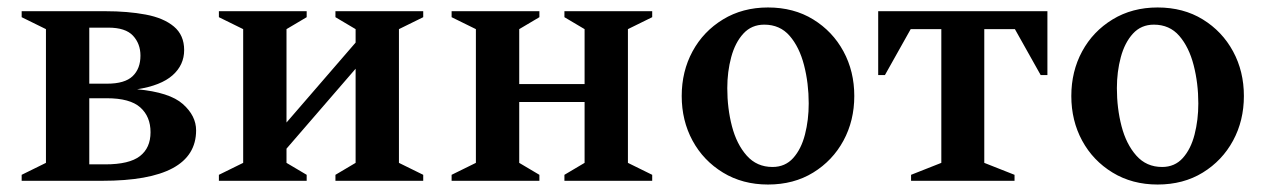

<svg xmlns="http://www.w3.org/2000/svg" viewBox="-20 -484 3391 514"><path d="M103 -406 38 -438V-454H262Q322 -454 370 -445Q418 -436 445.5 -413Q473 -390 473 -350Q473 -310 442 -282.5Q411 -255 347 -245Q434 -237 469.5 -205.5Q505 -174 505 -135Q505 0 254 0H38V-16L103 -48ZM270 -410H219V-260H267Q314 -260 335 -280Q356 -300 356 -335Q356 -367 336 -388.5Q316 -410 270 -410ZM266 -221H219V-44H262Q326 -44 354.5 -66Q383 -88 383 -130Q383 -172 355.5 -196.5Q328 -221 266 -221Z M631 -406 566 -438V-454H801V-438L747 -406V-156L932 -370V-406L878 -438V-454H1113V-438L1048 -406V-48L1113 -16V0H878V-16L932 -48V-300L747 -86V-48L801 -16V0H566V-16L631 -48Z M1254 -406 1189 -438V-454H1424V-438L1370 -406V-259H1545V-406L1491 -438V-454H1726V-438L1661 -406V-48L1726 -16V0H1491V-16L1545 -48V-211H1370V-48L1424 -16V0H1189V-16L1254 -48Z M2036 10Q1968 10 1915.5 -22Q1863 -54 1834 -107.5Q1805 -161 1805 -227Q1805 -293 1834 -346.5Q1863 -400 1915.5 -432Q1968 -464 2036 -464Q2105 -464 2157 -432Q2209 -400 2238 -346.5Q2267 -293 2267 -227Q2267 -161 2238 -107.5Q2209 -54 2157 -22Q2105 10 2036 10ZM2048 -37Q2082 -37 2103.5 -61Q2125 -85 2135 -124Q2145 -163 2145 -207Q2145 -261 2132.5 -309.5Q2120 -358 2094 -388Q2068 -418 2026 -418Q1992 -418 1970 -394Q1948 -370 1937.5 -331Q1927 -292 1927 -248Q1927 -194 1939.5 -146Q1952 -98 1979 -67.5Q2006 -37 2048 -37Z M2331 -283V-454H2784V-283H2766L2697 -406H2615V-48L2696 -16V0H2419V-16L2500 -48V-406H2418L2349 -283Z M3079 10Q3011 10 2958.5 -22Q2906 -54 2877 -107.5Q2848 -161 2848 -227Q2848 -293 2877 -346.5Q2906 -400 2958.5 -432Q3011 -464 3079 -464Q3148 -464 3200 -432Q3252 -400 3281 -346.5Q3310 -293 3310 -227Q3310 -161 3281 -107.5Q3252 -54 3200 -22Q3148 10 3079 10ZM3091 -37Q3125 -37 3146.5 -61Q3168 -85 3178 -124Q3188 -163 3188 -207Q3188 -261 3175.5 -309.5Q3163 -358 3137 -388Q3111 -418 3069 -418Q3035 -418 3013 -394Q2991 -370 2980.5 -331Q2970 -292 2970 -248Q2970 -194 2982.5 -146Q2995 -98 3022 -67.5Q3049 -37 3091 -37Z"/></svg>

Font: Spectral SemiBold
Style: Regular
Weight: 600
Designer: Jean-Baptiste Levee
Foundry: Production Type
Version: Version 2.001